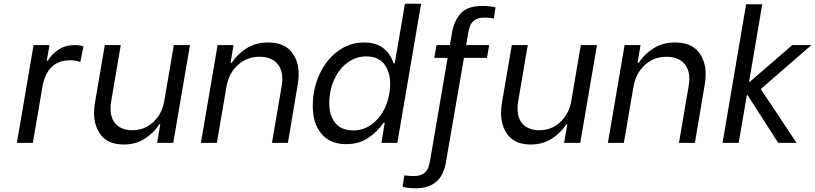

<svg xmlns="http://www.w3.org/2000/svg" viewBox="-20 -770 4394 1035"><path d="M161 -527H247L232 -443H238Q258 -478 295.5 -502.5Q333 -527 384 -527Q409 -527 430 -520L413 -436Q398 -441 387 -443Q376 -445 358 -445Q232 -445 208 -298L157 0H71Z M914 0H827L844 -100H838Q810 -54 760.5 -22.5Q711 9 648 9Q566 9 526.5 -39Q487 -87 487 -162Q487 -187 492 -217L545 -527H631L580 -228Q576 -208 576 -186Q576 -128 607.5 -98Q639 -68 693 -68Q760 -68 807 -112.5Q854 -157 866 -228L917 -527H1004Z M1153 -527H1239L1223 -432H1230Q1259 -478 1309 -509.5Q1359 -541 1424 -541Q1509 -541 1549.5 -492.5Q1590 -444 1590 -369Q1590 -345 1585 -315L1532 0H1446L1498 -304Q1502 -332 1502 -343Q1502 -402 1469 -433Q1436 -464 1379 -464Q1311 -464 1262.5 -420Q1214 -376 1201 -304L1149 0H1063Z M1666 -198Q1666 -292 1703 -371Q1740 -450 1803 -495.5Q1866 -541 1942 -541Q2012 -541 2050 -507.5Q2088 -474 2101 -429H2108L2163 -750H2250L2122 0H2036L2054 -108H2047Q2015 -60 1965 -26.5Q1915 7 1846 7Q1759 7 1712.5 -49Q1666 -105 1666 -198ZM2083 -320Q2083 -385 2050.5 -425.5Q2018 -466 1954 -466Q1899 -466 1853.5 -432.5Q1808 -399 1781.5 -341Q1755 -283 1755 -212Q1755 -147 1787.5 -107Q1820 -67 1885 -67Q1940 -67 1985 -100.5Q2030 -134 2056.5 -192Q2083 -250 2083 -320Z M2502 -582 2493 -527H2617L2605 -458H2481L2384 103Q2362 245 2220 245Q2200 245 2179.5 242.5Q2159 240 2150 237L2160 175Q2184 179 2210 179Q2245 179 2263.5 165.5Q2282 152 2288.5 133.5Q2295 115 2300 86L2393 -458H2321L2333 -527H2405L2417 -596Q2427 -655 2462.5 -696.5Q2498 -738 2582 -738Q2602 -738 2622 -735.5Q2642 -733 2651 -730L2642 -670Q2622 -675 2592 -675Q2557 -675 2538.5 -661.5Q2520 -648 2513.5 -629.5Q2507 -611 2502 -582Z M3108 0H3021L3038 -100H3032Q3004 -54 2954.5 -22.5Q2905 9 2842 9Q2760 9 2720.5 -39Q2681 -87 2681 -162Q2681 -187 2686 -217L2739 -527H2825L2774 -228Q2770 -208 2770 -186Q2770 -128 2801.5 -98Q2833 -68 2887 -68Q2954 -68 3001 -112.5Q3048 -157 3060 -228L3111 -527H3198Z M3347 -527H3433L3417 -432H3424Q3453 -478 3503 -509.5Q3553 -541 3618 -541Q3703 -541 3743.5 -492.5Q3784 -444 3784 -369Q3784 -345 3779 -315L3726 0H3640L3692 -304Q3696 -332 3696 -343Q3696 -402 3663 -433Q3630 -464 3573 -464Q3505 -464 3456.5 -420Q3408 -376 3395 -304L3343 0H3257Z M4002 -747H4089L4018 -329H4022L4251 -527H4354L4081 -290L4274 0H4175L4010 -257H4006L3962 0H3875Z"/></svg>

Font: Be Vietnam
Style: Italic
Weight: 400
Italic angle: -9.33299°
Designer: Gabriel Lam
Foundry: TypeRant
Version: Version 3.000